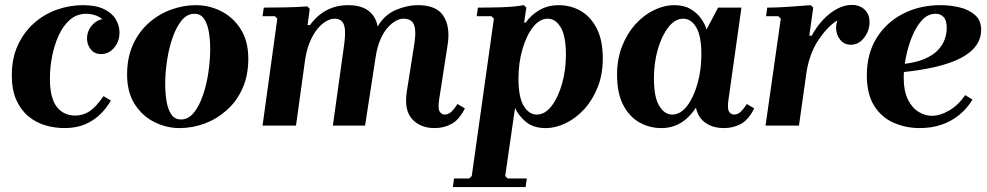

<svg xmlns="http://www.w3.org/2000/svg" viewBox="-20 -511 4013 781"><path d="M242 10Q203 10 165 -1Q127 -12 96 -37.5Q65 -63 46.5 -104Q28 -145 28 -205Q28 -274 52.5 -327Q77 -380 118 -416.5Q159 -453 211 -471.5Q263 -490 317 -490Q370 -490 403 -474Q436 -458 451 -432.5Q466 -407 466 -379Q466 -342 444 -316.5Q422 -291 391 -291Q365 -291 349.5 -310Q334 -329 334 -354Q334 -386 356 -410Q378 -434 409 -434Q434 -434 445 -419.5Q456 -405 456 -388L420 -379Q420 -405 406.5 -422Q393 -439 372.5 -447Q352 -455 331 -455Q293 -455 265 -431Q237 -407 219 -367.5Q201 -328 192 -282Q183 -236 183 -192Q183 -113 210.5 -77Q238 -41 286 -41Q318 -41 344.5 -58.5Q371 -76 401 -120L431 -102Q412 -69 385.5 -44Q359 -19 324 -4.5Q289 10 242 10Z M777 -490Q830 -490 878.5 -466Q927 -442 958.5 -393.5Q990 -345 990 -272Q990 -204 966.5 -151.5Q943 -99 902.5 -63Q862 -27 812.5 -8.5Q763 10 710 10Q658 10 609 -14Q560 -38 528.5 -86.5Q497 -135 497 -208Q497 -276 520.5 -328.5Q544 -381 584.5 -417Q625 -453 675 -471.5Q725 -490 777 -490ZM716 -25Q746 -25 768 -52Q790 -79 805 -122Q820 -165 827.5 -215.5Q835 -266 835 -312Q835 -349 829.5 -381.5Q824 -414 810 -434.5Q796 -455 771 -455Q741 -455 719 -428Q697 -401 682 -358Q667 -315 659.5 -265Q652 -215 652 -168Q652 -132 657.5 -99Q663 -66 677 -45.5Q691 -25 716 -25Z M1841 -88 1871 -70Q1848 -24 1817 -7Q1786 10 1748 10Q1690 10 1656.5 -26.5Q1623 -63 1635 -140L1665 -330Q1671 -368 1668.5 -391Q1666 -414 1654.5 -424.5Q1643 -435 1621 -435Q1606 -435 1589 -425.5Q1572 -416 1555.5 -397Q1539 -378 1526.5 -348.5Q1514 -319 1508 -279L1465 0H1334L1380 -330Q1385 -368 1383 -391Q1381 -414 1370.5 -424.5Q1360 -435 1341 -435Q1325 -435 1306.5 -424.5Q1288 -414 1270.5 -392.5Q1253 -371 1239.5 -338Q1226 -305 1220 -260L1184 0H1048L1108 -435L1098 -445H1048L1053 -480Q1092 -480 1141 -481Q1190 -482 1230 -485L1240 -475L1231 -409H1241Q1269 -448 1308 -469Q1347 -490 1396 -490Q1449 -490 1479 -467Q1509 -444 1516 -403Q1543 -450 1589 -470Q1635 -490 1681 -490Q1755 -490 1783.5 -446.5Q1812 -403 1801 -330L1766 -104Q1761 -69 1768.5 -57Q1776 -45 1789 -45Q1804 -45 1816.5 -57Q1829 -69 1841 -88Z M1822 250 1827 215H1889L1899 205L1989 -435L1979 -445H1919L1924 -480Q1971 -480 2021 -481.5Q2071 -483 2111 -490L2121 -480L2112 -419H2118Q2142 -452 2176 -471Q2210 -490 2252 -490Q2301 -490 2341.5 -467Q2382 -444 2407 -396Q2432 -348 2432 -273Q2432 -209 2411.5 -157Q2391 -105 2357 -67.5Q2323 -30 2281.5 -10Q2240 10 2199 10Q2149 10 2118.5 -16Q2088 -42 2075 -72L2035 205L2045 215H2123L2118 250ZM2089 -191Q2089 -115 2110.5 -80Q2132 -45 2163 -45Q2197 -45 2223.5 -79.5Q2250 -114 2266 -169.5Q2282 -225 2282 -288Q2282 -364 2261 -399.5Q2240 -435 2208 -435Q2175 -435 2148 -400.5Q2121 -366 2105 -310.5Q2089 -255 2089 -191Z M2490 -207Q2490 -271 2510.5 -323Q2531 -375 2565 -412.5Q2599 -450 2640.5 -470Q2682 -490 2723 -490Q2762 -490 2788.5 -474.5Q2815 -459 2831.5 -436Q2848 -413 2854 -391L2901 -480H2996L2943 -104Q2938 -69 2945.5 -57Q2953 -45 2966 -45Q2981 -45 2993.5 -57Q3006 -69 3018 -88L3048 -70Q3025 -24 2994 -7Q2963 10 2925 10Q2880 10 2849.5 -11.5Q2819 -33 2811 -73Q2784 -32 2749 -11Q2714 10 2670 10Q2622 10 2581 -13Q2540 -36 2515 -84Q2490 -132 2490 -207ZM2640 -192Q2640 -116 2661.5 -80.5Q2683 -45 2714 -45Q2748 -45 2774.5 -79.5Q2801 -114 2817 -170Q2833 -226 2833 -289Q2833 -365 2812 -400Q2791 -435 2759 -435Q2726 -435 2699 -400.5Q2672 -366 2656 -311Q2640 -256 2640 -192Z M3094 0 3156 -435 3146 -445H3096L3101 -480Q3140 -480 3189 -483.5Q3238 -487 3278 -490L3288 -480L3272 -366H3282Q3302 -403 3328.5 -431Q3355 -459 3385 -475Q3415 -491 3445 -491Q3477 -491 3497 -472Q3517 -453 3517 -421Q3517 -386 3495 -357.5Q3473 -329 3441 -329Q3414 -329 3397.5 -349.5Q3381 -370 3381 -398Q3381 -413 3386 -428Q3348 -405 3311 -351Q3274 -297 3261 -220L3230 0Z M3721 10Q3665 10 3615.5 -11.5Q3566 -33 3536 -80.5Q3506 -128 3506 -205Q3506 -292 3545.5 -356Q3585 -420 3653 -455Q3721 -490 3806 -490Q3846 -490 3883.5 -481Q3921 -472 3946 -450Q3971 -428 3971 -390Q3971 -354 3950 -325Q3929 -296 3887.5 -274.5Q3846 -253 3783.5 -238.5Q3721 -224 3637 -216V-249Q3699 -254 3737.5 -270Q3776 -286 3796 -308Q3816 -330 3823.5 -353Q3831 -376 3831 -396Q3831 -428 3818.5 -441.5Q3806 -455 3786 -455Q3754 -455 3730 -428.5Q3706 -402 3689.5 -361Q3673 -320 3664.5 -275.5Q3656 -231 3656 -195Q3656 -141 3673 -106.5Q3690 -72 3716.5 -56Q3743 -40 3771 -40Q3804 -40 3841 -61.5Q3878 -83 3906 -124L3936 -106Q3915 -71 3883 -44.5Q3851 -18 3810.5 -4Q3770 10 3721 10Z"/></svg>

Font: Brygada 1918
Style: Bold Italic
Weight: 700
Italic angle: -8°
Designer: Mateusz Machalski | Borys Kosmynka | Przemek Hoffer
Foundry: NIEPODLEGLA 2018
Version: Version 3.006